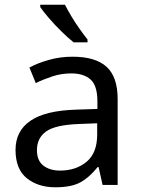

<svg xmlns="http://www.w3.org/2000/svg" viewBox="-20 -786 601 816"><path d="M288 -545Q386 -545 433 -502Q480 -459 480 -365V0H416L399 -76H395Q360 -32 321.5 -11Q283 10 215 10Q142 10 94 -28.5Q46 -67 46 -149Q46 -229 109 -272.5Q172 -316 303 -320L394 -323V-355Q394 -422 365 -448Q336 -474 283 -474Q241 -474 203 -461.5Q165 -449 132 -433L105 -499Q140 -518 188 -531.5Q236 -545 288 -545ZM314 -259Q214 -255 175.5 -227Q137 -199 137 -148Q137 -103 164.5 -82Q192 -61 235 -61Q303 -61 348 -98.5Q393 -136 393 -214V-262ZM256 -766Q267 -744 283.5 -716.5Q300 -689 318.5 -663Q337 -637 352 -618V-606H293Q270 -624 241 -652.5Q212 -681 187.5 -709.5Q163 -738 151 -756V-766Z"/></svg>

Font: Noto Sans Hebrew Droid
Style: Regular
Weight: 400
Designer: Monotype Design Team
Foundry: Monotype Imaging Inc.
Version: Version 1.100